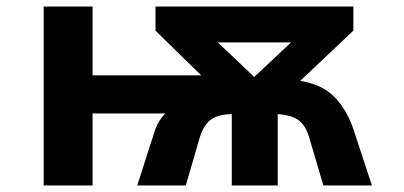

<svg xmlns="http://www.w3.org/2000/svg" viewBox="-20 -569 1240 589"><path d="M114 0V-549H264V-338H597L457 -475V-549H1064V-475L901 -321Q968 -310 1005.5 -272Q1043 -234 1064 -173L1121 0H972L928 -149Q917 -185 895.5 -200.5Q874 -216 832 -219V0H691V-219Q649 -218 627 -202Q605 -186 593 -148L550 0H401L453 -162Q459 -182 468 -196.5Q477 -211 487 -221H264V0ZM760 -333 873 -439H648Z"/></svg>

Font: Noto Sans Mono ExtraBold
Style: Regular
Weight: 800
Designer: Monotype Design Team
Foundry: Monotype Imaging Inc.
Version: Version 2.014